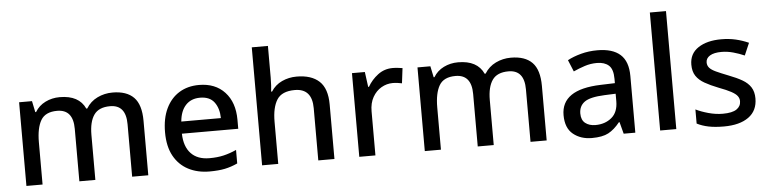

<svg xmlns="http://www.w3.org/2000/svg" viewBox="-46 -991 4927 1232"><g transform="rotate(-5 2417.5 -375.0)"><path d="M684 -549Q775 -549 821 -502Q867 -455 867 -351V0H763V-338Q763 -463 661 -463Q588 -463 557 -418.5Q526 -374 526 -290V0H423V-338Q423 -463 320 -463Q244 -463 215 -413.5Q186 -364 186 -272V0H82V-539H165L180 -467H185Q209 -507 251.5 -528Q294 -549 344 -549Q468 -549 508 -461H514Q541 -505 586.5 -527Q632 -549 684 -549Z M1241 -549Q1346 -549 1407 -483Q1468 -417 1468 -305V-247H1105Q1107 -164 1149 -119.5Q1191 -75 1268 -75Q1319 -75 1359.5 -84.5Q1400 -94 1442 -113V-26Q1401 -7 1360 1.5Q1319 10 1261 10Q1184 10 1124.5 -21Q1065 -52 1031.5 -113Q998 -174 998 -265Q998 -355 1028.5 -418.5Q1059 -482 1113.5 -515.5Q1168 -549 1241 -549ZM1241 -467Q1183 -467 1148.5 -430Q1114 -393 1108 -325H1363Q1362 -388 1332.5 -427.5Q1303 -467 1241 -467Z M1704 -555Q1704 -529 1702.5 -505.5Q1701 -482 1699 -466H1705Q1731 -507 1775 -527.5Q1819 -548 1870 -548Q1965 -548 2015.5 -501Q2066 -454 2066 -351V0H1962V-336Q1962 -463 1851 -463Q1767 -463 1735.5 -413Q1704 -363 1704 -272V0H1600V-760H1704Z M2489 -549Q2505 -549 2522 -547Q2539 -545 2552 -543L2540 -446Q2527 -449 2511.5 -451Q2496 -453 2481 -453Q2442 -453 2407.5 -433Q2373 -413 2351.5 -375Q2330 -337 2330 -284V0H2226V-539H2309L2322 -442H2327Q2352 -486 2393.5 -517.5Q2435 -549 2489 -549Z M3250 -549Q3341 -549 3387 -502Q3433 -455 3433 -351V0H3329V-338Q3329 -463 3227 -463Q3154 -463 3123 -418.5Q3092 -374 3092 -290V0H2989V-338Q2989 -463 2886 -463Q2810 -463 2781 -413.5Q2752 -364 2752 -272V0H2648V-539H2731L2746 -467H2751Q2775 -507 2817.5 -528Q2860 -549 2910 -549Q3034 -549 3074 -461H3080Q3107 -505 3152.5 -527Q3198 -549 3250 -549Z M3807 -548Q3905 -548 3954.5 -503.5Q4004 -459 4004 -365V0H3929L3909 -76H3905Q3869 -31 3830.5 -10.5Q3792 10 3724 10Q3652 10 3603.5 -29.5Q3555 -69 3555 -152Q3555 -234 3618 -277.5Q3681 -321 3810 -325L3901 -328V-356Q3901 -418 3873.5 -442.5Q3846 -467 3797 -467Q3756 -467 3718 -454.5Q3680 -442 3645 -426L3614 -501Q3651 -521 3701 -534.5Q3751 -548 3807 -548ZM3827 -257Q3734 -253 3698.5 -227Q3663 -201 3663 -153Q3663 -111 3688.5 -91Q3714 -71 3754 -71Q3816 -71 3858 -106Q3900 -141 3900 -212V-260Z M4268 0H4164V-760H4268Z M4791 -152Q4791 -73 4733.5 -31.5Q4676 10 4574 10Q4517 10 4475.5 1.5Q4434 -7 4401 -24V-115Q4435 -98 4482 -85Q4529 -72 4574 -72Q4635 -72 4663 -91Q4691 -110 4691 -143Q4691 -161 4680 -176Q4669 -191 4640.5 -206.5Q4612 -222 4561 -241Q4510 -261 4474 -281.5Q4438 -302 4419 -330.5Q4400 -359 4400 -403Q4400 -474 4456.5 -511.5Q4513 -549 4605 -549Q4655 -549 4698 -539Q4741 -529 4781 -511L4747 -432Q4713 -447 4675 -457.5Q4637 -468 4600 -468Q4551 -468 4525 -452Q4499 -436 4499 -409Q4499 -389 4511.5 -374.5Q4524 -360 4553 -346.5Q4582 -333 4633 -313Q4683 -294 4718.5 -273.5Q4754 -253 4772.5 -224Q4791 -195 4791 -152Z"/></g></svg>

Font: Noto Sans Syriac Medium
Style: Regular
Weight: 500
Designer: Patrick Giasson and the Monotype Design Team
Foundry: Monotype Imaging Inc.
Version: Version 3.000; ttfautohint (v1.8.4.7-5d5b)